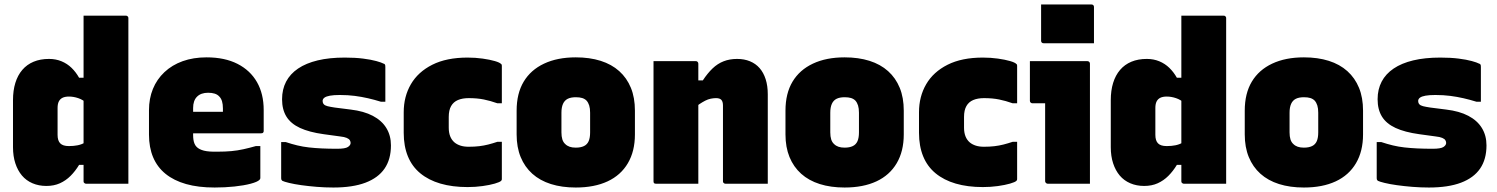

<svg xmlns="http://www.w3.org/2000/svg" viewBox="-20 -820 6680 857"><path d="M199 -557Q229 -557 254.5 -546.5Q280 -536 299.5 -517Q319 -498 333 -473H366V-360Q350 -375 329 -382Q308 -389 288 -389Q270 -389 259 -383.5Q248 -378 242.5 -367Q237 -356 237 -338V-218Q237 -205 240 -195.5Q243 -186 249 -180Q255 -174 264.5 -171Q274 -168 288 -168Q309 -168 326.5 -171.5Q344 -175 357.5 -183Q371 -191 382 -202V-84H333Q316 -56 295 -35Q274 -14 247.5 -2Q221 10 187 10Q153 10 125 -2Q97 -14 78 -36.5Q59 -59 48.5 -91Q38 -123 38 -163V-373Q38 -416 48.5 -450Q59 -484 79.5 -508Q100 -532 130 -544.5Q160 -557 199 -557ZM542 -750Q546 -750 548 -748.5Q550 -747 551.5 -745Q553 -743 553 -739Q553 -662 553 -584.5Q553 -507 553 -429Q553 -351 553 -273.5Q553 -196 553 -118Q553 -89 553 -59.5Q553 -30 553 0Q536 0 511 0Q486 0 459 0Q432 0 407 0Q382 0 364 0Q361 0 358.5 -1.5Q356 -3 354.5 -5Q353 -7 353 -11Q353 -91 353 -170.5Q353 -250 353 -330Q353 -410 353 -490Q353 -570 353 -649Q353 -677 353 -702Q353 -727 353 -750Q371 -750 396 -750Q421 -750 448 -750Q475 -750 500 -750Q525 -750 542 -750Z M902 -564Q983 -564 1040 -535Q1097 -506 1127 -453.5Q1157 -401 1157 -329V-235Q1157 -232 1155.5 -229.5Q1154 -227 1152 -226Q1150 -225 1146 -225H915Q900 -225 885.5 -225Q871 -225 857 -225H798V-321H975Q975 -325 975 -327.5Q975 -330 975 -336Q975 -355 971 -368Q967 -381 959 -389Q951 -398 938.5 -402Q926 -406 909 -406Q877 -406 859.5 -388.5Q842 -371 842 -338V-217Q842 -206 843.5 -196Q845 -186 848.5 -178Q852 -170 858 -164Q869 -153 890.5 -147.5Q912 -142 953 -143Q985 -143 1012.5 -145.5Q1040 -148 1067 -154Q1094 -160 1122 -168H1142Q1142 -132 1142 -96.5Q1142 -61 1142 -25Q1142 -23 1141 -21Q1140 -19 1138 -17Q1129 -8 1099 0Q1069 8 1026.5 12.5Q984 17 938 17Q865 17 810.5 1.5Q756 -14 719 -44Q682 -74 663.5 -118Q645 -162 645 -219V-328Q645 -380 662.5 -423Q680 -466 714 -498Q748 -530 795.5 -547Q843 -564 902 -564Z M1485 -156Q1521 -156 1533 -164Q1545 -172 1545 -182Q1545 -188 1541.5 -194Q1538 -200 1527.5 -204.5Q1517 -209 1498 -211L1425 -221Q1360 -230 1319 -249Q1278 -268 1258.5 -299.5Q1239 -331 1239 -377Q1239 -421 1257 -455.5Q1275 -490 1310.5 -514Q1346 -538 1398 -550.5Q1450 -563 1519 -563Q1565 -563 1600.5 -558.5Q1636 -554 1659.5 -547.5Q1683 -541 1692 -536Q1696 -535 1697.5 -533Q1699 -531 1699.5 -528.5Q1700 -526 1700 -521Q1700 -485 1700 -445Q1700 -405 1700 -366H1680Q1651 -375 1622.5 -381.5Q1594 -388 1563.5 -392Q1533 -396 1497 -396Q1470 -396 1453 -393Q1436 -390 1428 -384Q1420 -378 1420 -369Q1420 -361 1425 -355Q1430 -349 1442 -346Q1454 -343 1474 -340L1545 -331Q1604 -324 1644 -303Q1684 -282 1704.5 -248.5Q1725 -215 1725 -171Q1725 -109 1696.5 -67.5Q1668 -26 1611 -4.5Q1554 17 1468 17Q1431 17 1394 14Q1357 11 1325 6.5Q1293 2 1270.5 -3.5Q1248 -9 1240 -13Q1237 -16 1236 -18Q1235 -20 1235 -24Q1235 -62 1235 -103.5Q1235 -145 1235 -186H1255Q1282 -177 1307 -171Q1332 -165 1358.5 -162Q1385 -159 1416 -157.5Q1447 -156 1485 -156Z M2067 -563Q2102 -563 2134 -558.5Q2166 -554 2188.5 -547.5Q2211 -541 2217 -534Q2219 -533 2219.5 -530.5Q2220 -528 2220 -526Q2220 -484 2220 -442.5Q2220 -401 2220 -359H2200Q2169 -370 2139.5 -376Q2110 -382 2072 -382Q2044 -382 2024 -373.5Q2004 -365 1993.5 -346.5Q1983 -328 1983 -298V-250Q1983 -228 1989.5 -211.5Q1996 -195 2009 -184Q2020 -175 2035.5 -170Q2051 -165 2072 -165Q2098 -165 2119 -167.5Q2140 -170 2159.5 -175Q2179 -180 2200 -187H2220Q2220 -146 2220 -104.5Q2220 -63 2220 -21Q2220 -19 2219.5 -17Q2219 -15 2217 -13Q2211 -7 2188.5 -0.5Q2166 6 2134 10.5Q2102 15 2067 15Q1999 15 1946 -0.5Q1893 -16 1856 -46.5Q1819 -77 1800.5 -122.5Q1782 -168 1782 -227V-319Q1782 -389 1814 -444Q1846 -499 1909.5 -531Q1973 -563 2067 -563Z M2550 -564Q2612 -564 2661 -548.5Q2710 -533 2744 -502.5Q2778 -472 2796 -428Q2814 -384 2814 -326V-220Q2814 -145 2782.5 -91.5Q2751 -38 2692 -10.5Q2633 17 2550 17Q2488 17 2439 1.5Q2390 -14 2356 -44.5Q2322 -75 2304 -119Q2286 -163 2286 -220V-326Q2286 -403 2317.5 -455.5Q2349 -508 2408.5 -536Q2468 -564 2550 -564ZM2550 -386Q2528 -386 2514 -379Q2500 -372 2493 -356.5Q2486 -341 2486 -317V-229Q2486 -211 2490 -198Q2494 -185 2503 -177Q2511 -169 2522.5 -165Q2534 -161 2550 -161Q2572 -161 2586.5 -168Q2601 -175 2607.5 -190Q2614 -205 2614 -229V-317Q2614 -336 2610 -349Q2606 -362 2598 -371Q2590 -379 2578.5 -382.5Q2567 -386 2550 -386Z M3407 0Q3359 0 3312.5 0Q3266 0 3218 0Q3215 0 3212.5 -1.5Q3210 -3 3208.5 -5Q3207 -7 3207 -11Q3207 -67 3207 -123.5Q3207 -180 3207 -236.5Q3207 -293 3207 -349Q3207 -366 3200 -374Q3193 -382 3176 -382Q3165 -382 3152.5 -379.5Q3140 -377 3127.5 -370.5Q3115 -364 3101.5 -355Q3088 -346 3075 -332V-461H3117Q3138 -493 3160.5 -514.5Q3183 -536 3210 -546.5Q3237 -557 3270 -557Q3302 -557 3327.5 -546.5Q3353 -536 3370.5 -516Q3388 -496 3397.5 -466.5Q3407 -437 3407 -399Q3407 -347 3407 -297Q3407 -247 3407 -197.5Q3407 -148 3407 -98Q3407 -74 3407 -49.5Q3407 -25 3407 0ZM3097 0Q3070 0 3036 0Q3002 0 2968 0Q2934 0 2908 0Q2905 0 2903 -0.5Q2901 -1 2899.5 -2.5Q2898 -4 2897.5 -6Q2897 -8 2897 -11Q2897 -66 2897 -120.5Q2897 -175 2897 -230Q2897 -285 2897 -339.5Q2897 -394 2897 -449Q2897 -476 2897 -501Q2897 -526 2897 -547Q2926 -547 2960.5 -547Q2995 -547 3028.5 -547Q3062 -547 3086 -547Q3090 -547 3092 -545.5Q3094 -544 3095.5 -541.5Q3097 -539 3097 -535Q3097 -447 3097 -357.5Q3097 -268 3097 -178.5Q3097 -89 3097 0Z M3750 -564Q3812 -564 3861 -548.5Q3910 -533 3944 -502.5Q3978 -472 3996 -428Q4014 -384 4014 -326V-220Q4014 -145 3982.5 -91.5Q3951 -38 3892 -10.5Q3833 17 3750 17Q3688 17 3639 1.5Q3590 -14 3556 -44.5Q3522 -75 3504 -119Q3486 -163 3486 -220V-326Q3486 -403 3517.5 -455.5Q3549 -508 3608.5 -536Q3668 -564 3750 -564ZM3750 -386Q3728 -386 3714 -379Q3700 -372 3693 -356.5Q3686 -341 3686 -317V-229Q3686 -211 3690 -198Q3694 -185 3703 -177Q3711 -169 3722.5 -165Q3734 -161 3750 -161Q3772 -161 3786.5 -168Q3801 -175 3807.5 -190Q3814 -205 3814 -229V-317Q3814 -336 3810 -349Q3806 -362 3798 -371Q3790 -379 3778.5 -382.5Q3767 -386 3750 -386Z M4367 -563Q4402 -563 4434 -558.5Q4466 -554 4488.5 -547.5Q4511 -541 4517 -534Q4519 -533 4519.5 -530.5Q4520 -528 4520 -526Q4520 -484 4520 -442.5Q4520 -401 4520 -359H4500Q4469 -370 4439.5 -376Q4410 -382 4372 -382Q4344 -382 4324 -373.5Q4304 -365 4293.5 -346.5Q4283 -328 4283 -298V-250Q4283 -228 4289.5 -211.5Q4296 -195 4309 -184Q4320 -175 4335.5 -170Q4351 -165 4372 -165Q4398 -165 4419 -167.5Q4440 -170 4459.5 -175Q4479 -180 4500 -187H4520Q4520 -146 4520 -104.5Q4520 -63 4520 -21Q4520 -19 4519.5 -17Q4519 -15 4517 -13Q4511 -7 4488.5 -0.5Q4466 6 4434 10.5Q4402 15 4367 15Q4299 15 4246 -0.5Q4193 -16 4156 -46.5Q4119 -77 4100.5 -122.5Q4082 -168 4082 -227V-319Q4082 -389 4114 -444Q4146 -499 4209.5 -531Q4273 -563 4367 -563Z M4645 -11Q4645 -40 4645 -75Q4645 -110 4645 -147.5Q4645 -185 4645 -222.5Q4645 -260 4645 -294.5Q4645 -329 4645 -359H4633Q4628 -359 4622.5 -359Q4617 -359 4611 -359Q4605 -359 4599.5 -359Q4594 -359 4588 -359Q4584 -359 4580.5 -362Q4577 -365 4577 -370Q4577 -414 4577 -458.5Q4577 -503 4577 -547Q4601 -547 4627.5 -547Q4654 -547 4681 -547Q4708 -547 4734.5 -547Q4761 -547 4786 -547Q4811 -547 4834 -547Q4837 -547 4839.5 -545.5Q4842 -544 4843.5 -541.5Q4845 -539 4845 -535Q4845 -483 4845 -426.5Q4845 -370 4845 -313.5Q4845 -257 4845 -201Q4845 -145 4845 -92Q4845 -77 4845 -61.5Q4845 -46 4845 -31Q4845 -16 4845 0Q4797 0 4750.5 0Q4704 0 4656 0Q4652 0 4648.5 -3.5Q4645 -7 4645 -11ZM4627 -800Q4648 -800 4677.5 -800Q4707 -800 4739.5 -800Q4772 -800 4801.5 -800Q4831 -800 4852 -800Q4857 -800 4860 -797Q4863 -794 4863 -789V-627Q4842 -627 4812.5 -627Q4783 -627 4750.5 -627Q4718 -627 4688.5 -627Q4659 -627 4638 -627Q4633 -627 4630 -630Q4627 -633 4627 -638Z M5099 -557Q5129 -557 5154.5 -546.5Q5180 -536 5199.5 -517Q5219 -498 5233 -473H5266V-360Q5250 -375 5229 -382Q5208 -389 5188 -389Q5170 -389 5159 -383.5Q5148 -378 5142.5 -367Q5137 -356 5137 -338V-218Q5137 -205 5140 -195.5Q5143 -186 5149 -180Q5155 -174 5164.5 -171Q5174 -168 5188 -168Q5209 -168 5226.5 -171.5Q5244 -175 5257.5 -183Q5271 -191 5282 -202V-84H5233Q5216 -56 5195 -35Q5174 -14 5147.5 -2Q5121 10 5087 10Q5053 10 5025 -2Q4997 -14 4978 -36.5Q4959 -59 4948.5 -91Q4938 -123 4938 -163V-373Q4938 -416 4948.5 -450Q4959 -484 4979.5 -508Q5000 -532 5030 -544.5Q5060 -557 5099 -557ZM5442 -750Q5446 -750 5448 -748.5Q5450 -747 5451.5 -745Q5453 -743 5453 -739Q5453 -662 5453 -584.5Q5453 -507 5453 -429Q5453 -351 5453 -273.5Q5453 -196 5453 -118Q5453 -89 5453 -59.5Q5453 -30 5453 0Q5436 0 5411 0Q5386 0 5359 0Q5332 0 5307 0Q5282 0 5264 0Q5261 0 5258.5 -1.5Q5256 -3 5254.5 -5Q5253 -7 5253 -11Q5253 -91 5253 -170.5Q5253 -250 5253 -330Q5253 -410 5253 -490Q5253 -570 5253 -649Q5253 -677 5253 -702Q5253 -727 5253 -750Q5271 -750 5296 -750Q5321 -750 5348 -750Q5375 -750 5400 -750Q5425 -750 5442 -750Z M5800 -564Q5862 -564 5911 -548.5Q5960 -533 5994 -502.5Q6028 -472 6046 -428Q6064 -384 6064 -326V-220Q6064 -145 6032.5 -91.5Q6001 -38 5942 -10.5Q5883 17 5800 17Q5738 17 5689 1.5Q5640 -14 5606 -44.5Q5572 -75 5554 -119Q5536 -163 5536 -220V-326Q5536 -403 5567.5 -455.5Q5599 -508 5658.5 -536Q5718 -564 5800 -564ZM5800 -386Q5778 -386 5764 -379Q5750 -372 5743 -356.5Q5736 -341 5736 -317V-229Q5736 -211 5740 -198Q5744 -185 5753 -177Q5761 -169 5772.5 -165Q5784 -161 5800 -161Q5822 -161 5836.5 -168Q5851 -175 5857.5 -190Q5864 -205 5864 -229V-317Q5864 -336 5860 -349Q5856 -362 5848 -371Q5840 -379 5828.5 -382.5Q5817 -386 5800 -386Z M6375 -156Q6411 -156 6423 -164Q6435 -172 6435 -182Q6435 -188 6431.5 -194Q6428 -200 6417.5 -204.5Q6407 -209 6388 -211L6315 -221Q6250 -230 6209 -249Q6168 -268 6148.5 -299.5Q6129 -331 6129 -377Q6129 -421 6147 -455.5Q6165 -490 6200.5 -514Q6236 -538 6288 -550.5Q6340 -563 6409 -563Q6455 -563 6490.5 -558.5Q6526 -554 6549.5 -547.5Q6573 -541 6582 -536Q6586 -535 6587.5 -533Q6589 -531 6589.5 -528.5Q6590 -526 6590 -521Q6590 -485 6590 -445Q6590 -405 6590 -366H6570Q6541 -375 6512.5 -381.5Q6484 -388 6453.5 -392Q6423 -396 6387 -396Q6360 -396 6343 -393Q6326 -390 6318 -384Q6310 -378 6310 -369Q6310 -361 6315 -355Q6320 -349 6332 -346Q6344 -343 6364 -340L6435 -331Q6494 -324 6534 -303Q6574 -282 6594.5 -248.5Q6615 -215 6615 -171Q6615 -109 6586.5 -67.5Q6558 -26 6501 -4.5Q6444 17 6358 17Q6321 17 6284 14Q6247 11 6215 6.5Q6183 2 6160.5 -3.5Q6138 -9 6130 -13Q6127 -16 6126 -18Q6125 -20 6125 -24Q6125 -62 6125 -103.5Q6125 -145 6125 -186H6145Q6172 -177 6197 -171Q6222 -165 6248.5 -162Q6275 -159 6306 -157.5Q6337 -156 6375 -156Z"/></svg>

Font: Recursive Black
Style: Regular
Weight: 900
Version: Version 1.085